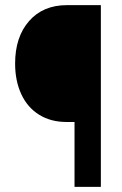

<svg xmlns="http://www.w3.org/2000/svg" viewBox="-20 -731 476 751"><path d="M271.5 0V-253.9H239.7Q178.7 -253.9 133.1 -282.2Q87.4 -310.5 63.2 -362.8Q39.1 -415 39.1 -482.4Q39.1 -586.4 93.8 -648.7Q148.4 -710.9 241.7 -710.9H374.5V0Z"/></svg>

Font: Roboto Condensed
Style: Bold
Weight: 700
Designer: Google
Version: Version 2.134; 2016